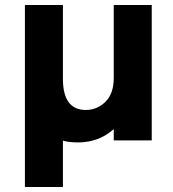

<svg xmlns="http://www.w3.org/2000/svg" viewBox="-20 -558 687 763"><path d="M79 185V-538H230V-245Q230 -121 321 -121Q366 -121 399 -153.5Q432 -186 432 -248V-538H583V0H432V-45Q373 8 290 8Q255 8 230 1V185Z"/></svg>

Font: Montreal
Style: Bold
Weight: 700
Designer: Julieta Ulanovsky, usr_local_share
Foundry: Julieta Ulanovsky, usr_local_share
Version: Version 2.001